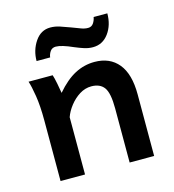

<svg xmlns="http://www.w3.org/2000/svg" viewBox="-87 -614 622 688"><g transform="rotate(-15 224.0 -270.5)"><path d="M54.2 0Q54.2 0 54.2 -24.4Q54.2 -48.8 54.2 -85.7Q54.2 -122.6 54.2 -160.4Q54.2 -198.2 54.2 -225.1Q54.2 -278.8 48.1 -316.7Q42 -354.5 35.6 -373.5H125Q128.9 -362.3 133.3 -339.6Q137.7 -316.9 139.6 -304.2Q174.3 -344.7 208.7 -362.8Q243.2 -380.9 281.7 -380.9Q338.4 -380.9 369.9 -342.5Q401.4 -304.2 401.4 -228.5Q401.4 -210.4 401.4 -181.9Q401.4 -153.3 401.4 -122.1Q401.4 -90.8 401.4 -63Q401.4 -35.2 401.4 -17.6Q401.4 0 401.4 0H310.5Q310.5 0 310.5 -23.7Q310.5 -47.4 310.5 -81.8Q310.5 -116.2 310.5 -149.2Q310.5 -182.1 310.5 -201.2Q310.5 -257.8 295.4 -278.6Q280.3 -299.3 248 -299.3Q225.1 -299.3 204.3 -286.4Q183.6 -273.4 168 -253.4Q152.3 -233.4 145 -212.4V0ZM291 -433.1Q274.9 -433.1 259.5 -438Q244.1 -442.9 225.6 -450.7Q183.1 -469.7 162.1 -469.7Q148.4 -469.7 141.4 -459.7Q134.3 -449.7 132.8 -437.5H82.5Q82.5 -477.5 104 -509.3Q125.5 -541 160.6 -541Q177.7 -541 195.1 -535.4Q212.4 -529.8 232.9 -522Q253.9 -514.2 266.6 -509.3Q279.3 -504.4 292 -504.4Q304.7 -504.4 311.8 -514.6Q318.8 -524.9 320.8 -537.1H371.6Q371.6 -493.7 349.4 -463.4Q327.1 -433.1 291 -433.1Z"/></g></svg>

Font: Harmattan SemiBold
Style: Regular
Weight: 600
Designer: George W. Nuss III and SIL International
Foundry: SIL International
Version: Version 4.000